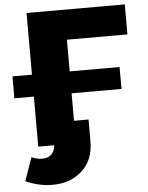

<svg xmlns="http://www.w3.org/2000/svg" viewBox="-60 -748 773 1002"><g transform="rotate(-5 326.5 -247.5)"><path d="M117.2 0V-262.2H15.1V-377H117.2V-700.2H631.8V-543H314.9V-377H576.2V-262.2H314.9V-118.2H391.1V-4.9Q391.1 94.7 329.6 149.9Q268.1 205.1 173.8 205.1Q104 205.1 34.2 173.8L77.1 51.8Q107.4 64.9 131.8 64.9Q162.1 64.9 180.2 48.3Q198.2 31.7 201.2 0Z"/></g></svg>

Font: Montserrat ExtraBold
Style: Regular
Weight: 800
Designer: Julieta Ulanovsky
Foundry: Julieta Ulanovsky
Version: Version 9.000